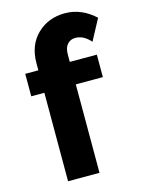

<svg xmlns="http://www.w3.org/2000/svg" viewBox="-115 -824 660 891"><g transform="rotate(-15 215.0 -378.5)"><path d="M250 -569V-533H380V-425H250V0H99V-425H36V-533H99V-566Q99 -654 152.5 -705.5Q206 -757 285.5 -757Q365 -757 430 -697L376 -596Q343 -634 303 -634Q280 -634 265 -617.5Q250 -601 250 -569Z"/></g></svg>

Font: Montreal
Style: Bold
Weight: 700
Designer: Julieta Ulanovsky, usr_local_share
Foundry: Julieta Ulanovsky, usr_local_share
Version: Version 2.001